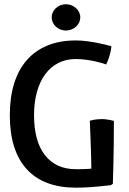

<svg xmlns="http://www.w3.org/2000/svg" viewBox="-20 -865 602 898"><path d="M25.9 -325.7Q25.9 -409.2 46.1 -474.4Q66.4 -539.6 105.7 -584.2Q145 -628.9 202.4 -652.3Q259.8 -675.8 334.5 -675.8Q362.8 -675.8 392.3 -671.6Q421.9 -667.5 446.3 -662.1Q474.6 -656.2 501 -648.9Q500 -636.7 497.1 -623Q494.6 -611.3 489.7 -595.9Q484.9 -580.6 476.6 -563.5Q456.1 -570.8 432.6 -576.2Q412.6 -581.1 387 -585Q361.3 -588.9 334.5 -588.9Q289.1 -588.9 252.7 -570.3Q216.3 -551.8 191.2 -517.3Q166 -482.9 152.6 -434.3Q139.2 -385.7 139.2 -325.7Q139.2 -266.1 151.9 -219.2Q164.6 -172.4 189.5 -140.1Q214.4 -107.9 250.7 -90.8Q287.1 -73.7 334.5 -73.7Q342.3 -73.7 352.1 -73.7Q361.8 -73.7 371.6 -74.2Q381.3 -74.7 390.6 -75Q399.9 -75.2 407.2 -76.2Q407.2 -91.8 406.7 -109.9Q406.2 -127.9 405.8 -146.7Q405.3 -165.5 404.5 -184.1Q403.8 -202.6 403.3 -219.7Q401.4 -259.8 399.9 -300.3Q417.5 -305.2 431.9 -306.6Q446.3 -308.1 456.5 -308.1Q466.8 -308.1 476.8 -306.6Q486.8 -305.2 495.1 -303.7Q504.4 -301.8 512.7 -299.8Q512.7 -242.2 512 -189.2Q511.2 -136.2 510.3 -95.2Q508.8 -46.9 507.8 -5.4L498.5 1Q472.7 4.4 445.3 6.8Q421.9 9.3 392.6 11Q363.3 12.7 334.5 12.7Q259.8 12.7 202.4 -8.8Q145 -30.3 105.7 -73Q66.4 -115.7 46.1 -179Q25.9 -242.2 25.9 -325.7ZM288.1 -722.2Q274.4 -722.2 262.5 -727.1Q250.5 -731.9 241.5 -740.2Q232.4 -748.5 227.1 -759.8Q221.7 -771 221.7 -783.7Q221.7 -796.4 227.1 -807.6Q232.4 -818.8 241.5 -827.1Q250.5 -835.4 262.5 -840.3Q274.4 -845.2 288.1 -845.2Q301.8 -845.2 314 -840.3Q326.2 -835.4 335.4 -827.1Q344.7 -818.8 350.1 -807.6Q355.5 -796.4 355.5 -783.7Q355.5 -771 350.1 -759.8Q344.7 -748.5 335.4 -740.2Q326.2 -731.9 314 -727.1Q301.8 -722.2 288.1 -722.2Z"/></svg>

Font: Basic
Style: Regular
Weight: 400
Designer: Magnus Gaarde
Foundry: Magnus Gaarde
Version: Version 1.003; ttfautohint (v1.1) -l 6 -r 16 -G 0 -x 16 -D l